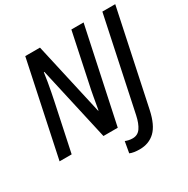

<svg xmlns="http://www.w3.org/2000/svg" viewBox="-198 -892 1242 1266"><g transform="rotate(-30 423.0 -259.0)"><path d="M10 0 161 -714H273L397 -162H400Q408 -208 417 -258.5Q426 -309 434 -344L512 -714H605L453 0H344L218 -561H214Q210 -530 203.5 -492Q197 -454 190 -418.5Q183 -383 178 -359L102 0ZM508 196Q462 196 434 184L449 99Q461 104 475 107Q489 110 504 110Q543 110 565 78Q587 46 599 -10L748 -714H846L694 4Q672 107 625.5 151.5Q579 196 508 196Z"/></g></svg>

Font: Noto Sans Condensed Medium
Style: Italic
Weight: 500
Width: 3
Italic angle: -12°
Designer: Monotype Design Team
Foundry: Monotype Imaging Inc.
Version: Version 2.013; ttfautohint (v1.8.4.7-5d5b)